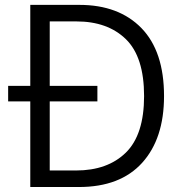

<svg xmlns="http://www.w3.org/2000/svg" viewBox="-20 -751 725 771"><path d="M101.6 0V-731.4H298.8Q457 -731.4 547.9 -638.2Q638.7 -544.9 638.7 -365.2Q638.7 -194.3 550.8 -97.2Q462.9 0 296.9 0ZM179.7 -66.4H285.2Q412.1 -66.4 485.4 -138.2Q558.6 -210 558.6 -365.2Q558.6 -522.5 485.4 -593.8Q412.1 -665 287.1 -665H179.7ZM12.7 -343.8V-406.2H371.1V-343.8Z"/></svg>

Font: Gothic A1
Style: Regular
Weight: 400
Designer: HanYang I&C Co.,Ltd.
Foundry: HanYang I&C Co.,Ltd.
Version: Version 2.50